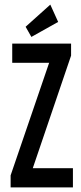

<svg xmlns="http://www.w3.org/2000/svg" viewBox="-20 -812 353 832"><path d="M116 -652 232 -717 198 -792 91 -696ZM26 0H296V-83H122L288 -571V-623H33V-540H193L26 -52Z"/></svg>

Font: Inconsolata ExtraCondensed
Style: Bold
Weight: 700
Width: 2
Monospace: yes
Designer: Raph Levien, Cyreal, Brenton Simpson
Foundry: Raph Levien, Cyreal, Google
Version: Version 3.100